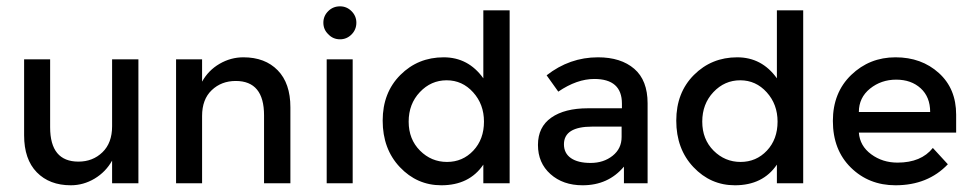

<svg xmlns="http://www.w3.org/2000/svg" viewBox="-20 -567 3009 594"><path d="M326.8 -383.5H408.2V0H326.8V-70.1Q307.2 -35.1 272.7 -14.4Q238.1 6.2 199 6.2Q133 6.2 93.8 -34Q54.6 -74.2 54.6 -148.5V-383.5H135.1V-173.2Q135.1 -67 222.7 -67Q267 -67 296.9 -95.9Q326.8 -124.7 326.8 -176.3Z M605.2 0H524.7V-383.5H605.2V-314.4Q624.7 -349.5 659.3 -369.6Q693.8 -389.7 733 -389.7Q800 -389.7 839.2 -349.5Q878.4 -309.3 878.4 -235.1V0H796.9V-210.3Q796.9 -316.5 709.3 -316.5Q664.9 -316.5 635.1 -288.1Q605.2 -259.8 605.2 -208.2Z M1071.1 0H990.7V-383.5H1071.1ZM980.4 -496.9Q980.4 -517.5 995.4 -532.5Q1010.3 -547.4 1032 -547.4Q1052.6 -547.4 1067.5 -532.5Q1082.5 -517.5 1082.5 -496.9Q1082.5 -475.3 1067.5 -460.3Q1052.6 -445.4 1032 -445.4Q1010.3 -445.4 995.9 -460.8Q980.4 -475.3 980.4 -496.9Z M1163.9 -193.8Q1163.9 -280.4 1218.6 -335.1Q1273.2 -389.7 1352.6 -389.7Q1428.9 -389.7 1475.3 -324.7V-535.1H1556.7V0H1475.3V-57.7Q1432 6.2 1345.4 6.2Q1270.1 6.2 1217 -50Q1163.9 -106.2 1163.9 -193.8ZM1362.9 -66Q1411.3 -66 1444.3 -101Q1477.3 -136.1 1477.3 -190.7Q1477.3 -244.3 1443.8 -281.4Q1410.3 -318.6 1361.9 -318.6Q1313.4 -318.6 1278.9 -282Q1244.3 -245.4 1244.3 -190.7Q1244.3 -136.1 1279.4 -101Q1314.4 -66 1362.9 -66Z M1983.5 0H1910.3V-51.5Q1861.9 6.2 1782.5 6.2Q1721.6 6.2 1683 -28.4Q1644.3 -62.9 1644.3 -118.6Q1644.3 -174.2 1685.6 -203.1Q1726.8 -232 1799 -232H1904.1V-246.4Q1904.1 -322.7 1818.6 -322.7Q1764.9 -322.7 1707.2 -283.5L1671.1 -334Q1742.3 -389.7 1829.9 -389.7Q1901 -389.7 1942.3 -354.1Q1983.5 -318.6 1983.5 -247.4ZM1903.1 -175.3H1812.4Q1724.7 -175.3 1724.7 -120.6Q1724.7 -92.8 1746.4 -77.8Q1768 -62.9 1807.2 -62.9Q1847.4 -62.9 1875.3 -85.1Q1903.1 -107.2 1903.1 -143.3Z M2072.2 -193.8Q2072.2 -280.4 2126.8 -335.1Q2181.4 -389.7 2260.8 -389.7Q2337.1 -389.7 2383.5 -324.7V-535.1H2464.9V0H2383.5V-57.7Q2340.2 6.2 2253.6 6.2Q2178.4 6.2 2125.3 -50Q2072.2 -106.2 2072.2 -193.8ZM2271.1 -66Q2319.6 -66 2352.6 -101Q2385.6 -136.1 2385.6 -190.7Q2385.6 -244.3 2352.1 -281.4Q2318.6 -318.6 2270.1 -318.6Q2221.6 -318.6 2187.1 -282Q2152.6 -245.4 2152.6 -190.7Q2152.6 -136.1 2187.6 -101Q2222.7 -66 2271.1 -66Z M2938.1 -156.7H2637.1Q2640.2 -115.5 2675.3 -89.7Q2710.3 -63.9 2756.7 -63.9Q2829.9 -63.9 2866 -109.3L2912.4 -58.8Q2850.5 6.2 2750.5 6.2Q2668 6.2 2612.4 -48.5Q2556.7 -103.1 2556.7 -192.8Q2556.7 -280.4 2613.4 -335.1Q2670.1 -389.7 2750.5 -389.7Q2830.9 -389.7 2884.5 -341.2Q2938.1 -292.8 2938.1 -212.4ZM2857.7 -220.6Q2857.7 -267 2828.4 -293.8Q2799 -320.6 2752.6 -320.6Q2706.2 -320.6 2671.6 -292.8Q2637.1 -264.9 2637.1 -220.6Z"/></svg>

Font: NATS
Style: Regular
Weight: 400
Designer: Purushoth Kumar Guthula
Foundry: Silicon Andhra, USA.
Version: Version 1.0.4; ttfautohint (v1.2.25-373a) -l 7 -r 28 -G 50 -